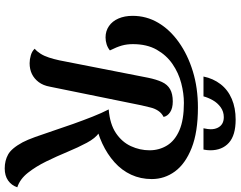

<svg xmlns="http://www.w3.org/2000/svg" viewBox="-120 -758 995 794"><g transform="rotate(90 377.0 -360.5)"><path d="M478 -257 432 -313Q493 -318 530 -343Q567 -368 584 -405Q601 -442 601 -482Q601 -522 581 -554.5Q561 -587 518 -605.5Q475 -624 405 -624Q366 -624 323.5 -613Q281 -602 244.5 -577Q208 -552 185 -511.5Q162 -471 162 -413Q162 -388 168 -367Q174 -346 188 -318Q177 -309 163 -304.5Q149 -300 134 -300Q108 -300 87.5 -314Q67 -328 56 -353.5Q45 -379 45 -412Q45 -469 73.5 -517.5Q102 -566 154 -603Q206 -640 274.5 -661Q343 -682 424 -682Q526 -682 591.5 -656Q657 -630 688.5 -587Q720 -544 720 -491Q720 -445 702 -406Q684 -367 650.5 -337Q617 -307 573 -286.5Q529 -266 478 -257ZM241 14Q225 14 208 9Q191 4 181 -7Q192 -16 201.5 -31Q211 -46 217.5 -66Q224 -86 229 -109L301 -476Q308 -510 318.5 -533Q329 -556 348.5 -567Q368 -578 399 -578Q427 -578 443.5 -567Q460 -556 463 -540Q447 -532 437.5 -517.5Q428 -503 424 -485.5Q420 -468 415 -448L338 -70Q333 -42 319 -23.5Q305 -5 285.5 4.5Q266 14 241 14ZM676 117Q644 117 618.5 103Q593 89 568 43Q558 24 546 -9Q534 -42 520.5 -83Q507 -124 492 -166Q477 -208 462 -246Q447 -284 432 -313L529 -273Q551 -258 570 -222.5Q589 -187 607.5 -142.5Q626 -98 647 -55Q668 -12 694 21Q720 54 754 65Q746 89 726 103Q706 117 676 117ZM296 -705Q304 -745 327.5 -775.5Q351 -806 388.5 -822Q426 -838 474 -838Q539 -838 570 -810Q601 -782 601 -733Q601 -720 598 -705H510Q512 -716 513 -722Q514 -728 514 -735Q514 -751 508 -763.5Q502 -776 491 -782.5Q480 -789 464 -789Q441 -789 423 -776Q405 -763 394 -743.5Q383 -724 378 -705Z"/></g></svg>

Font: Sansita Swashed Light
Style: Regular
Weight: 400
Version: Version 1.003